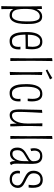

<svg xmlns="http://www.w3.org/2000/svg" viewBox="1114 -1846 880 3149"><g transform="rotate(90 1554.5 -272.0)"><path d="M81 148Q81 148 81.5 125Q82 102 82.5 64Q83 26 84 -21Q85 -68 85.5 -117Q86 -166 86 -209Q86 -251 85.5 -297.5Q85 -344 84.5 -388Q84 -432 83.5 -466Q83 -500 82 -516L128 -520V-430Q138 -454 154.5 -475Q171 -496 195 -509.5Q219 -523 251 -523Q301 -523 326 -494Q351 -465 362 -418Q370 -387 372 -348.5Q374 -310 374 -268Q374 -232 371.5 -197.5Q369 -163 363 -131.5Q357 -100 346 -74Q330 -35 302 -12Q274 11 230 11Q201 11 181 2Q161 -7 148 -21.5Q135 -36 128 -52L130 146ZM127 -224Q127 -165 135.5 -120.5Q144 -76 167 -51.5Q190 -27 233 -27Q262 -27 280.5 -45.5Q299 -64 310 -94Q323 -129 327.5 -174Q332 -219 332 -259Q332 -299 331 -335.5Q330 -372 324 -401Q317 -439 299.5 -461.5Q282 -484 246 -484Q216 -484 189 -461.5Q162 -439 145 -393.5Q128 -348 127 -278Z M652 11Q597 11 567 -19.5Q537 -50 523 -100Q513 -137 509.5 -180.5Q506 -224 506 -271Q506 -315 511.5 -356Q517 -397 530 -430Q548 -473 580.5 -499.5Q613 -526 666 -526Q713 -526 740 -503.5Q767 -481 778 -442Q789 -403 789 -354Q789 -330 786.5 -304.5Q784 -279 781 -252L742 -287Q744 -308 746 -327.5Q748 -347 748 -365Q748 -401 740 -429.5Q732 -458 713 -474Q694 -490 660 -490Q624 -490 602 -468Q580 -446 567 -412Q557 -382 553 -345Q549 -308 549 -270Q549 -244 549.5 -218Q550 -192 553 -168Q556 -144 561 -122Q571 -80 593.5 -54Q616 -28 657 -28Q693 -28 713 -41.5Q733 -55 741 -79Q749 -103 749 -133Q749 -141 748.5 -149.5Q748 -158 746 -167H789Q790 -159 790.5 -150.5Q791 -142 791 -134Q791 -92 777.5 -59.5Q764 -27 733.5 -8Q703 11 652 11ZM525 -247V-288L782 -290L781 -252Q760 -252 733.5 -252Q707 -252 678 -251.5Q649 -251 620.5 -250.5Q592 -250 567.5 -249.5Q543 -249 525 -247Z M934 -1Q934 -24 934.5 -58Q935 -92 935.5 -134Q936 -176 936.5 -220.5Q937 -265 937 -309Q937 -349 936.5 -398.5Q936 -448 935.5 -500Q935 -552 934.5 -600.5Q934 -649 934 -686L982 -692Q982 -661 981 -623Q980 -585 979.5 -543Q979 -501 978.5 -459.5Q978 -418 978 -379.5Q978 -341 978 -309Q978 -256 978.5 -198Q979 -140 979.5 -88Q980 -36 981 -1Z M1160 9Q1161 -19 1162.5 -63.5Q1164 -108 1164.5 -161Q1165 -214 1165 -267Q1165 -321 1164.5 -371Q1164 -421 1163 -461.5Q1162 -502 1162 -526L1211 -520Q1210 -497 1209 -457Q1208 -417 1207 -367.5Q1206 -318 1206 -266Q1206 -214 1207 -162Q1208 -110 1209 -66.5Q1210 -23 1211 4ZM1134 -582 1120 -607Q1130 -613 1141.5 -619Q1153 -625 1165.5 -632.5Q1178 -640 1190 -647Q1202 -654 1214 -661Q1226 -668 1238 -675.5Q1250 -683 1260 -690L1283 -652Q1271 -646 1258 -640Q1245 -634 1232 -628.5Q1219 -623 1206 -616Q1194 -610 1181.5 -604Q1169 -598 1157 -592.5Q1145 -587 1134 -582Z M1505 11Q1452 11 1422 -19Q1392 -49 1378 -96Q1367 -133 1363.5 -177Q1360 -221 1360 -265Q1360 -316 1367 -361.5Q1374 -407 1391 -442Q1403 -468 1420.5 -487Q1438 -506 1463.5 -516Q1489 -526 1522 -526Q1568 -526 1594.5 -503Q1621 -480 1632.5 -441.5Q1644 -403 1644 -356Q1644 -340 1642.5 -321.5Q1641 -303 1638 -286H1597Q1599 -306 1600.5 -326.5Q1602 -347 1602 -364Q1602 -401 1594.5 -429Q1587 -457 1568.5 -473.5Q1550 -490 1516 -490Q1481 -490 1459.5 -471.5Q1438 -453 1426 -422Q1413 -390 1408 -348.5Q1403 -307 1403 -264Q1403 -239 1404 -213.5Q1405 -188 1408 -165Q1411 -142 1416 -120Q1426 -80 1448.5 -54Q1471 -28 1511 -28Q1547 -28 1567 -41.5Q1587 -55 1595 -78Q1603 -101 1603 -131Q1603 -139 1602.5 -148Q1602 -157 1601 -167L1642 -168Q1643 -159 1643.5 -150.5Q1644 -142 1644 -133Q1644 -90 1629.5 -57.5Q1615 -25 1584.5 -7Q1554 11 1505 11Z M1869 10Q1833 10 1812.5 -8Q1792 -26 1784 -58Q1776 -90 1775 -132Q1775 -148 1775 -174Q1775 -200 1776 -233Q1777 -266 1778 -301Q1779 -345 1779.5 -384.5Q1780 -424 1781 -454Q1782 -484 1782.5 -501.5Q1783 -519 1783 -520L1832 -525Q1831 -517 1830 -495Q1829 -473 1827 -439.5Q1825 -406 1823 -363.5Q1821 -321 1819 -272Q1818 -251 1817.5 -232Q1817 -213 1816.5 -195.5Q1816 -178 1816 -162.5Q1816 -147 1816 -135Q1816 -103 1820.5 -79Q1825 -55 1838 -41.5Q1851 -28 1874 -28Q1904 -28 1928 -45.5Q1952 -63 1969.5 -96.5Q1987 -130 1996.5 -174.5Q2006 -219 2006 -272L2032 -286Q2032 -240 2026.5 -195.5Q2021 -151 2009 -114Q1997 -77 1977.5 -49Q1958 -21 1931.5 -5.5Q1905 10 1869 10ZM2013 0 2006 -112Q2006 -152 2006 -192.5Q2006 -233 2006 -272Q2006 -309 2006 -338.5Q2006 -368 2005.5 -396Q2005 -424 2004.5 -455.5Q2004 -487 2003 -527L2051 -525Q2050 -495 2049.5 -468.5Q2049 -442 2048.5 -417.5Q2048 -393 2047.5 -369.5Q2047 -346 2047 -321Q2047 -296 2047 -268Q2047 -241 2047.5 -214Q2048 -187 2049 -160.5Q2050 -134 2051 -107.5Q2052 -81 2052.5 -54.5Q2053 -28 2053 0Z M2211 -1Q2211 -24 2211.5 -58Q2212 -92 2212.5 -134Q2213 -176 2213.5 -220.5Q2214 -265 2214 -309Q2214 -349 2213.5 -398.5Q2213 -448 2212.5 -500Q2212 -552 2211.5 -600.5Q2211 -649 2211 -686L2259 -692Q2259 -661 2258 -623Q2257 -585 2256.5 -543Q2256 -501 2255.5 -459.5Q2255 -418 2255 -379.5Q2255 -341 2255 -309Q2255 -256 2255.5 -198Q2256 -140 2256.5 -88Q2257 -36 2258 -1Z M2651 8Q2638 -3 2631.5 -17Q2625 -31 2623 -50Q2621 -69 2621 -93.5Q2621 -118 2622 -149.5Q2623 -181 2623 -220Q2623 -240 2623.5 -259.5Q2624 -279 2624 -298.5Q2624 -318 2624.5 -338Q2625 -358 2625 -377Q2625 -422 2613.5 -446Q2602 -470 2582 -480Q2562 -490 2536 -490Q2491 -490 2471 -463Q2451 -436 2451 -397Q2451 -385 2453.5 -371.5Q2456 -358 2459 -343L2419 -330Q2415 -346 2413 -361.5Q2411 -377 2411 -391Q2411 -430 2425.5 -460.5Q2440 -491 2469.5 -508.5Q2499 -526 2541 -526Q2581 -526 2606 -512Q2631 -498 2644.5 -475Q2658 -452 2663 -424Q2668 -396 2668 -370Q2668 -328 2667.5 -295.5Q2667 -263 2666.5 -233Q2666 -203 2665.5 -170.5Q2665 -138 2665 -97Q2665 -62 2670.5 -44.5Q2676 -27 2689 -12ZM2500 5Q2471 5 2448.5 -8.5Q2426 -22 2413.5 -48.5Q2401 -75 2401 -115Q2401 -162 2420.5 -193Q2440 -224 2470 -245Q2500 -266 2531 -283Q2556 -296 2577 -309.5Q2598 -323 2611.5 -339Q2625 -355 2625 -377L2647 -367Q2647 -336 2632 -314.5Q2617 -293 2593 -278Q2569 -263 2543 -248Q2518 -235 2495.5 -218.5Q2473 -202 2458.5 -179Q2444 -156 2444 -120Q2444 -94 2449 -75Q2454 -56 2467.5 -45.5Q2481 -35 2506 -35Q2532 -35 2553.5 -49.5Q2575 -64 2590.5 -89.5Q2606 -115 2614.5 -148.5Q2623 -182 2623 -220L2650 -267Q2649 -224 2644.5 -184.5Q2640 -145 2630 -110.5Q2620 -76 2603 -50Q2586 -24 2560.5 -9.5Q2535 5 2500 5Z M2921 10Q2872 10 2841 -8.5Q2810 -27 2795 -57Q2780 -87 2780 -122Q2780 -131 2781.5 -140Q2783 -149 2785 -158H2826Q2825 -150 2824 -141.5Q2823 -133 2823 -125Q2823 -99 2832.5 -77Q2842 -55 2863 -41Q2884 -27 2920 -27Q2956 -27 2978.5 -40Q3001 -53 3011 -74Q3021 -95 3021 -118Q3021 -150 3002 -170Q2983 -190 2954 -204.5Q2925 -219 2894 -234Q2872 -245 2851.5 -257.5Q2831 -270 2815 -286.5Q2799 -303 2790 -326Q2781 -349 2781 -380Q2781 -429 2800.5 -463Q2820 -497 2853 -515Q2886 -533 2925 -533Q2977 -533 3006.5 -512.5Q3036 -492 3048.5 -456Q3061 -420 3061 -372Q3061 -361 3060.5 -349Q3060 -337 3059 -325.5Q3058 -314 3056 -301H3011Q3014 -321 3016 -340Q3018 -359 3018 -376Q3018 -430 2997 -462.5Q2976 -495 2924 -495Q2891 -495 2868.5 -481Q2846 -467 2834.5 -442Q2823 -417 2823 -382Q2823 -352 2835.5 -331.5Q2848 -311 2869 -296Q2890 -281 2914 -269Q2939 -256 2965.5 -243.5Q2992 -231 3014 -215.5Q3036 -200 3049.5 -178Q3063 -156 3063 -124Q3063 -87 3046 -56.5Q3029 -26 2997.5 -8Q2966 10 2921 10Z"/></g></svg>

Font: Truculenta ExtraLight
Style: Regular
Weight: 250
Version: Version 1.002